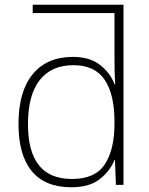

<svg xmlns="http://www.w3.org/2000/svg" viewBox="-20 -780 630 810"><path d="M281 10Q170 10 114 -58Q58 -126 58 -257Q58 -394 118 -467Q178 -540 288 -540Q358 -540 401.5 -506.5Q445 -473 463 -425H466Q464 -454 463.5 -484.5Q463 -515 463 -544V-725H118V-760H501V0H469L465 -105H463Q444 -58 400.5 -24Q357 10 281 10ZM284 -25Q381 -25 422 -86.5Q463 -148 463 -260V-266Q463 -382 421.5 -443.5Q380 -505 290 -505Q197 -505 147.5 -442Q98 -379 98 -256Q98 -141 144 -83Q190 -25 284 -25Z"/></svg>

Font: Noto Sans ExtraLight
Style: Regular
Weight: 200
Designer: Monotype Design Team
Foundry: Monotype Imaging Inc.
Version: Version 2.007